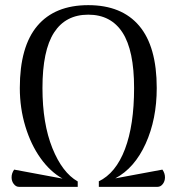

<svg xmlns="http://www.w3.org/2000/svg" viewBox="-20 -726 686 746"><path d="M621 -37Q621 -22 612.5 -11Q604 0 592 0H364V-21H363Q430 -53 465.5 -146.5Q501 -240 501 -384Q501 -530 456 -599.5Q411 -669 323 -669Q235 -669 190 -599.5Q145 -530 145 -384Q145 -246 183.5 -150.5Q222 -55 282 -21V0H54Q42 0 33.5 -11Q25 -22 25 -37Q25 -53 35 -67L223 -32Q175 -59 137.5 -111.5Q100 -164 78.5 -235Q57 -306 57 -384Q57 -545 125 -625.5Q193 -706 323 -706Q453 -706 521 -625.5Q589 -545 589 -384Q589 -263 546 -168Q503 -73 428 -33L611 -67Q621 -53 621 -37Z"/></svg>

Font: Arima Madurai
Style: Regular
Weight: 400
Designer: Joana Correia and Natanael Gama
Foundry: NDISCOVER
Version: Version 1.019